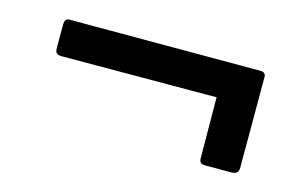

<svg xmlns="http://www.w3.org/2000/svg" viewBox="-45 -507 654 416"><g transform="rotate(15 282.5 -298.5)"><path d="M509 -402V-199Q509 -191 505 -187.5Q501 -184 492 -184H435Q427 -184 424 -187Q421 -190 421 -196L420 -333L73 -332Q64 -332 61 -335.5Q58 -339 58 -347V-399Q58 -413 68 -413H497Q509 -413 509 -402Z"/></g></svg>

Font: n
Style: Regular
Weight: 500
Designer: Pablo Impallari, Rodrigo Fuenzalida
Foundry: Impallari Type
Version: Version 1.002; ttfautohint (v1.5)